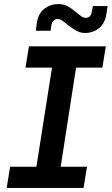

<svg xmlns="http://www.w3.org/2000/svg" viewBox="-20 -929 552 949"><path d="M13 0 30 -105H160L237 -595H106L123 -700H503L486 -595H356L280 -105H410L393 0ZM401 -766Q384 -766 369 -772Q354 -778 342.5 -786Q331 -794 321 -801Q305 -814 291.5 -824.5Q278 -835 264 -835Q253 -835 245 -827.5Q237 -820 234 -804L230 -777H157L162 -815Q169 -863 199.5 -886Q230 -909 268 -909Q293 -909 313 -898.5Q333 -888 347 -876Q363 -864 376.5 -852.5Q390 -841 404 -841Q416 -841 424 -848.5Q432 -856 434 -872L439 -899H512L506 -861Q499 -813 469 -789.5Q439 -766 401 -766Z"/></svg>

Font: MuseoModerno Thin Medium
Style: Italic
Weight: 500
Italic angle: -9°
Version: Version 1.003